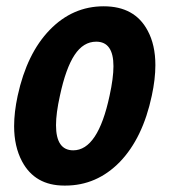

<svg xmlns="http://www.w3.org/2000/svg" viewBox="-20 -574 534 604"><path d="M35.6 -272.9Q64.5 -405.8 136.5 -480Q208.5 -554.2 306.2 -554.2Q403.8 -554.2 444.3 -478Q468.8 -433.1 468.8 -369.1Q468.8 -325.2 457.5 -272.9Q429.2 -139.6 356.9 -64.5Q284.2 9.8 185.5 9.8Q183.6 9.8 182.1 9.8Q89.8 9.8 49.3 -66.4Q24.4 -113.3 24.4 -177.2Q24.4 -221.2 35.6 -272.9ZM336.9 -365.7Q336.9 -442.9 282.7 -442.9Q242.2 -442.9 214.6 -401.1Q187 -359.4 168.5 -272.9Q156.2 -217.8 156.2 -180.2Q156.2 -101.1 210.4 -101.1Q288.1 -101.1 324.7 -272.9Q336.9 -328.6 336.9 -365.7Z"/></svg>

Font: Open Sans Hebrew Condensed
Style: Bold Italic
Weight: 700
Width: 3
Italic angle: -12°
Foundry: Ascender Corporation, Yanek Iontef
Version: Version 2.001;PS 002.001;hotconv 1.0.70;makeotf.lib2.5.58329